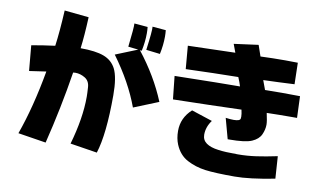

<svg xmlns="http://www.w3.org/2000/svg" viewBox="-80 -929 1964 1156"><g transform="rotate(10 902.5 -350.5)"><path d="M568 54 403 28Q450 -135 450 -266Q450 -287 447.5 -325Q445 -363 416.5 -380Q388 -397 358 -397L344 -396Q309 -174 254 48L83 21Q144 -149 184 -374L81 -359L67 -514Q140 -527 210 -536Q222 -624 229 -755L378 -740Q373 -625 363 -548Q455 -548 505.5 -529Q556 -510 580 -464Q606 -413 606 -303Q606 -64 568 54ZM706 -600 644 -607Q658 -727 656 -751L738 -744Q740 -725 740 -705Q740 -653 728 -597L717 -598Q826 -459 886 -312L735 -251Q682 -396 572 -546ZM767 -751 849 -744Q851 -725 851 -705Q851 -653 839 -597L754 -607Q770 -727 767 -751Z M1339 -162H1330L1296 -287Q1325 -283 1345 -283Q1383 -283 1386 -298Q1387 -303 1387 -310Q1387 -325 1381 -352Q1205 -346 964 -341L949 -482Q1249 -488 1348 -488Q1340 -514 1328 -542Q1181 -540 1008 -534L996 -675Q1156 -680 1285 -683L1266 -734L1415 -754L1438 -687Q1513 -690 1590 -690L1666 -689L1669 -558Q1574 -553 1479 -550L1500 -493Q1549 -494 1603 -494L1714 -493L1719 -361H1688Q1613 -361 1534 -359Q1545 -310 1545 -289Q1545 -259 1531 -228Q1517 -197 1477 -179.5Q1437 -162 1339 -162ZM1409 52Q1290 52 1229.5 44Q1169 36 1118 9Q1067 -18 1042 -78Q1027 -114 1027 -160Q1027 -240 1089 -296L1217 -254Q1186 -212 1186 -165Q1186 -132 1212 -113.5Q1238 -95 1286 -89Q1324 -83 1406 -83Q1461 -83 1517.5 -91Q1574 -99 1645 -114L1654 22Q1500 52 1409 52Z"/></g></svg>

Font: KN Bobohei
Style: Bold
Weight: 700
Designer: Kingnam Type Foundry
Version: Version 1.710;March 18, 2023